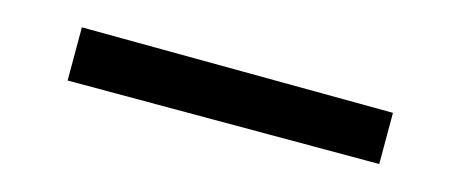

<svg xmlns="http://www.w3.org/2000/svg" viewBox="-24 -80 880 366"><g transform="rotate(15 416.0 102.5)"><path d="M108 155V50L723 54V155Z"/></g></svg>

Font: Lora
Style: Bold
Weight: 700
Designer: Olga Karpushina, Alexei Vanyashin (Cyrillic)
Foundry: Cyreal
Version: Version 3.006; ttfautohint (v1.8.4.7-5d5b);gftools[0.9.30]